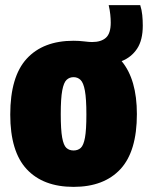

<svg xmlns="http://www.w3.org/2000/svg" viewBox="-20 -718 577 749"><path d="M267 11Q148.5 11 84.2 -58Q20 -127 20 -271Q20 -419 84.2 -489Q148.5 -559 267 -559Q288 -559 308.2 -556.5Q328.5 -554 339 -554Q374.5 -554 393.2 -570.8Q412 -587.5 412 -630Q412 -644.5 410.2 -661.5Q408.5 -678.5 404 -698H527Q533 -679.5 535 -659.2Q537 -639 537 -618Q537 -561.5 514.8 -528Q492.5 -494.5 454.5 -479.5Q514 -408 514 -273Q514 -127.5 449.8 -58.2Q385.5 11 267 11ZM267 -131Q284 -131 295 -141Q306 -151 311.5 -181Q317 -211 317 -271Q317 -333 311.2 -364.2Q305.5 -395.5 294.2 -406.2Q283 -417 267 -417Q251 -417 239.8 -406.5Q228.5 -396 222.8 -365Q217 -334 217 -273Q217 -212 222.5 -181.5Q228 -151 239 -141Q250 -131 267 -131Z"/></svg>

Font: Encode Sans Cnd Black
Style: Regular
Weight: 900
Width: 3
Designer: Multiple Designers
Foundry: Impallari Type
Version: Version 3.002; ttfautohint (v1.8.3) -l 8 -r 50 -G 200 -x 14 